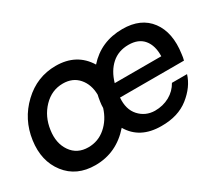

<svg xmlns="http://www.w3.org/2000/svg" viewBox="-105 -794 1182 1036"><g transform="rotate(-30 485.5 -276.0)"><path d="M726.1 -554.2Q841.3 -554.2 897.7 -478.5Q954.1 -402.8 936 -276.9Q934.1 -256.8 929.2 -240.2H530.8Q524.9 -168.5 563 -126.7Q601.1 -85 659.2 -84Q710 -84 750.5 -106.4Q791 -128.9 813 -168.9H907.2Q886.2 -100.1 819.1 -47.1Q752 5.9 647.9 4.9Q515.1 4.9 457 -94.2Q366.2 9.8 234.9 9.8Q117.7 9.8 54 -72.5Q-9.8 -154.8 7.1 -275.9Q23.9 -397 111.1 -479.5Q198.2 -562 314.9 -562Q444.8 -562 507.8 -459Q592.3 -554.2 726.1 -554.2ZM835 -321.8Q836.9 -387.7 805.4 -425.8Q773.9 -463.9 711.9 -463.9Q648.9 -463.9 606.4 -426Q564 -388.2 544.9 -321.8ZM250 -92.8Q311 -92.8 357.4 -132.8Q403.8 -172.9 423.8 -236.8Q423.8 -255.9 426.8 -274.9Q430.7 -300.8 434.1 -314Q433.1 -377.9 397.5 -418.9Q361.8 -460 300.8 -460Q231 -460 179.9 -407Q128.9 -354 118.2 -275.9Q106.9 -198.7 143.6 -145.8Q180.2 -92.8 250 -92.8Z"/></g></svg>

Font: Oakes Grotesk
Style: Medium Italic
Weight: 500
Designer: Samuel Oakes
Foundry: Samuel Oakes
Version: Version 1.0 | wf-rip DC20170320